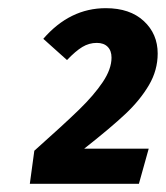

<svg xmlns="http://www.w3.org/2000/svg" viewBox="-20 -771 406 470"><path d="M366 -640Q366 -599 344.5 -562.5Q323 -526 287.5 -492.5Q252 -459 186 -407H344L320 -321H53L64 -402Q137 -467 173.5 -502.5Q210 -538 231.5 -570Q253 -602 253 -630Q253 -647 243.5 -656.5Q234 -666 217 -666Q198 -666 181.5 -656Q165 -646 144 -624L86 -676Q151 -751 239 -751Q298 -751 332 -719.5Q366 -688 366 -640Z"/></svg>

Font: Fira Sans Condensed
Style: Bold Italic
Weight: 700
Width: 3
Italic angle: -8°
Designer: Carrois Corporate & Edenspiekermann AG
Foundry: Carrois Corporate GbR & Edenspiekermann AG
Version: Version 4.203